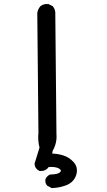

<svg xmlns="http://www.w3.org/2000/svg" viewBox="-20 -827 540 968"><path d="M239.3 120.6 217.8 108.9 216.8 107.9 216.3 106.9Q206.5 95.7 209 77.6V76.7L209.5 75.7Q216.3 60.1 231.9 53.2L233.4 52.7H234.4Q272 52.7 283.2 40.5Q284.2 39.6 284.7 38.8Q285.2 38.1 285.6 37.6Q287.1 35.2 287.1 33.2Q287.1 31.2 284.9 28.8Q282.7 26.4 277.8 22.9Q272 19.5 264.4 17.6Q256.8 15.6 247.1 14.9Q237.3 14.2 225.6 15.1Q217.3 26.4 206.1 31.2Q194.8 36.1 181.2 35.2H180.2L179.2 34.7Q176.8 33.7 174.3 32.2Q171.9 30.8 169.7 29.1Q167.5 27.3 165.8 25.6Q164.1 23.9 162.4 21.7Q160.6 19.5 159.2 17.1Q157.7 14.6 156.7 12.2L156.2 11.2V10.7L154.3 -1V-2.4L154.8 -3.9L179.2 -83Q169.9 -118.7 173.8 -157.7L168 -759.8V-760.3Q168.9 -770 172.9 -778.8Q176.8 -787.6 183.1 -794.9V-795.4H183.6Q191.4 -802.2 201.4 -804.9Q211.4 -807.6 223.1 -806.6H224.1L225.1 -806.2L244.6 -796.4L246.1 -795.9L246.6 -794.9Q250 -790.5 252.7 -785.6Q255.4 -780.8 256.8 -775.6Q258.3 -770.5 258.8 -764.9Q259.3 -759.3 258.8 -753.9L264.6 -151.9Q268.6 -107.4 245.6 -66.4L243.2 -52.7Q272.5 -51.8 298.8 -43.5Q328.6 -34.2 351.1 -9.8Q374.5 16.1 365.2 52.2Q361.8 64 355.7 73.7Q349.6 83.5 340.8 91.1Q332 98.6 320.8 104Q309.6 108.9 297.1 112.5Q284.7 116.2 271 118.4Q257.3 120.6 242.7 121.1H240.7Z"/></svg>

Font: NaikaiFont
Style: SemiBold
Weight: 600
Version: Version 1.89